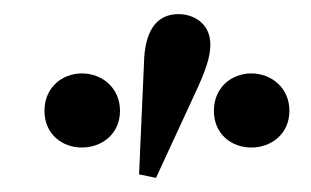

<svg xmlns="http://www.w3.org/2000/svg" viewBox="-20 -778 440 272"><path d="M96 -569C124 -569 150 -588 150 -621C150 -654 124 -674 96 -674C68 -674 43 -654 43 -621C43 -588 68 -569 96 -569ZM201 -526 256 -645C272 -679 278 -698 278 -715C278 -745 254 -758 233 -758C200 -758 185 -732 184 -689L177 -531ZM336 -569C364 -569 390 -588 390 -621C390 -654 364 -674 336 -674C308 -674 283 -654 283 -621C283 -588 308 -569 336 -569Z"/></svg>

Font: Source Serif 4 Display
Style: Bold
Weight: 700
Designer: Frank Grießhammer
Foundry: Adobe Systems Incorporated
Version: Version 4.004;hotconv 1.0.117;makeotfexe 2.5.65602